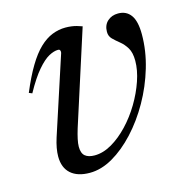

<svg xmlns="http://www.w3.org/2000/svg" viewBox="-81 -560 625 646"><g transform="rotate(-15 232.0 -237.0)"><path d="M444.5 -395Q444.5 -337.5 427.2 -279.5Q410 -221.5 380.5 -169.5Q351 -117.5 313.5 -77Q276 -36.5 235.5 -13.2Q195 10 155.5 10Q112.5 10 89.2 -10.8Q66 -31.5 66 -70.5Q66 -98 77.5 -134L166 -405Q167 -410.5 165.2 -414Q163.5 -417.5 158 -417.5Q144 -417.5 126 -407.8Q108 -398 85.8 -372.2Q63.5 -346.5 37 -298.5L26 -303Q47.5 -354.5 68.5 -389.5Q89.5 -424.5 111 -445Q132.5 -465.5 155.2 -474.5Q178 -483.5 201.5 -483.5Q212.5 -483.5 222 -482.2Q231.5 -481 240.5 -478.5Q249.5 -476 259 -472.5L154 -145.5Q148 -126 144.8 -110.8Q141.5 -95.5 141.5 -84.5Q141.5 -61.5 153 -52Q164.5 -42.5 186 -42.5Q215.5 -42.5 245.8 -60Q276 -77.5 303.8 -106.8Q331.5 -136 353 -172Q374.5 -208 387.2 -245.2Q400 -282.5 400 -315Q400 -343.5 390 -360Q380 -376.5 366.5 -387.2Q353 -398 343 -408Q333 -418 333 -433Q333 -456.5 347.8 -470Q362.5 -483.5 385 -483.5Q413.5 -483.5 429 -462.2Q444.5 -441 444.5 -395Z"/></g></svg>

Font: Newsreader 48pt
Style: Italic
Weight: 400
Italic angle: -17°
Version: Version 1.003